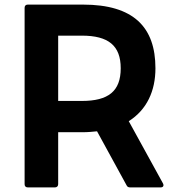

<svg xmlns="http://www.w3.org/2000/svg" viewBox="-20 -778 774 835"><path d="M101 37H219C227 37 233 32 233 23V-203H341C363 -203 382 -205 402 -207L530 27C533 34 538 37 546 37H679C687 37 691 33 691 27C691 25 690 23 689 20L540 -251C619 -301 656 -383 656 -481C656 -660 561 -758 341 -758H101C92 -758 87 -753 87 -744V23C87 32 92 37 101 37ZM336 -339H233V-623H336C451 -623 505 -580 505 -481C505 -381 451 -339 336 -339Z"/></svg>

Font: LINE Seed JP_OTF Bold
Style: Regular
Weight: 700
Designer: LINE & Fontrix & Fontworks
Version: Version 1.009